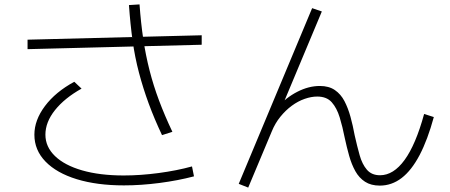

<svg xmlns="http://www.w3.org/2000/svg" viewBox="-20 -813 2040 871"><path d="M542 28Q420 28 328.5 0Q237 -28 186.5 -80Q136 -132 136 -202Q136 -268 184 -332Q232 -396 317 -442L350 -411Q273 -368 229.5 -313.5Q186 -259 186 -202Q186 -147 229.5 -105Q273 -63 353 -40Q433 -17 541 -17Q617 -17 699.5 -28Q782 -39 851 -58L860 -13Q788 6 704 17Q620 28 542 28ZM105 -590V-633L895 -653V-610ZM715 -200Q680 -274 654.5 -343.5Q629 -413 610.5 -483Q592 -553 581.5 -628.5Q571 -704 565 -790L613 -793Q619 -709 630 -635.5Q641 -562 658.5 -493.5Q676 -425 701.5 -357Q727 -289 762 -215Z M1106 38 1063 21 1396 -776 1440 -761 1252 -312 1236 -324Q1277 -370 1328.5 -396.5Q1380 -423 1431 -423Q1472 -423 1499 -404.5Q1526 -386 1542.5 -354.5Q1559 -323 1570 -283Q1581 -243 1589 -199Q1600 -150 1611.5 -109Q1623 -68 1644.5 -43Q1666 -18 1704 -18Q1765 -18 1815.5 -87.5Q1866 -157 1904 -296L1948 -282Q1920 -179 1883.5 -109.5Q1847 -40 1802 -5.5Q1757 29 1703 29Q1663 29 1636 11.5Q1609 -6 1592 -36.5Q1575 -67 1564 -106Q1553 -145 1544 -187Q1534 -238 1521 -280.5Q1508 -323 1485 -349Q1462 -375 1419 -375Q1392 -375 1362 -364.5Q1332 -354 1304 -333.5Q1276 -313 1252 -283.5Q1228 -254 1213 -217Z"/></svg>

Font: M PLUS 1 Thin Light
Style: Regular
Weight: 300
Version: Version 1.001